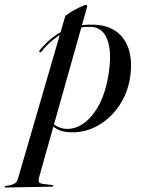

<svg xmlns="http://www.w3.org/2000/svg" viewBox="-126 -552 596 812"><path d="M242 -521.5 40.5 193.5Q36.5 208.5 38.2 216Q40 223.5 54.5 225.5L94 230.5Q97 230.5 98.2 231.5Q99.5 232.5 99.5 234Q99.5 235.5 98.2 236.5Q97 237.5 94 237.5L-101.5 241Q-104 241 -105.2 240.5Q-106.5 240 -106.5 238.5Q-106.5 237 -105.2 236Q-104 235 -101 234.5Q-82.5 231.5 -72.5 228Q-62.5 224.5 -57.2 217.8Q-52 211 -49 200L149 -480.5Q150.5 -485 158.8 -491.2Q167 -497.5 179.2 -504.5Q191.5 -511.5 203.8 -517.8Q216 -524 225.5 -527.8Q235 -531.5 238 -531.5Q241 -531.5 242 -529Q243 -526.5 242 -521.5ZM49.5 -334Q48 -331.5 45.8 -331.2Q43.5 -331 42 -332Q40 -333 40.2 -335.5Q40.5 -338 42 -340Q71 -375.5 105.8 -400.5Q140.5 -425.5 182.8 -437.8Q225 -450 276 -447.5Q331 -444.5 367 -417.8Q403 -391 418 -345Q433 -299 426 -238Q417.5 -165 380.8 -109Q344 -53 290 -22Q236 9 175 7.5Q137.5 7 113 -7.2Q88.5 -21.5 75 -48L82.5 -51.5Q93.5 -30 112.5 -19Q131.5 -8 154.5 -7Q194 -5.5 230.2 -32Q266.5 -58.5 294 -110.8Q321.5 -163 333.5 -240Q343.5 -305.5 337 -348.5Q330.5 -391.5 311.2 -413.8Q292 -436 263 -438Q205 -441.5 149.8 -415.8Q94.5 -390 49.5 -334Z"/></svg>

Font: Fraunces 120pt
Style: Italic
Weight: 400
Italic angle: -16°
Version: Version 1.000;[b76b70a41]